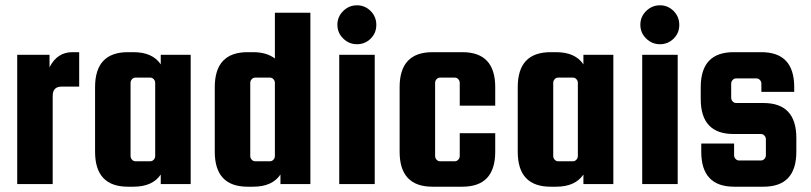

<svg xmlns="http://www.w3.org/2000/svg" viewBox="-20 -695 3061 725"><path d="M253 -498H279V-368H213Q179 -368 179 -333V0H45V-488H167V-441Q196 -498 253 -498Z M587 -488H700V0H587V-36Q556 10 484 10H463Q339 10 339 -122V-366Q339 -498 463 -498H484Q556 -498 587 -452ZM566 -106V-382Q566 -390 560.5 -396Q555 -402 547 -402H492Q484 -402 478.5 -396Q473 -390 473 -382V-106Q473 -98 478.5 -92Q484 -86 492 -86H547Q555 -86 560.5 -92Q566 -98 566 -106Z M936 -498Q987 -498 1018 -474V-647H1152V0H1039V-36Q1008 10 936 10H915Q791 10 791 -122V-366Q791 -498 915 -498ZM1018 -106V-382Q1018 -390 1012.5 -396Q1007 -402 999 -402H944Q936 -402 930.5 -396Q925 -390 925 -382V-106Q925 -98 930.5 -92Q936 -86 944 -86H999Q1007 -86 1012.5 -92Q1018 -98 1018 -106Z M1379.5 -549Q1358 -528 1328 -528Q1298 -528 1276 -549.5Q1254 -571 1254 -601.5Q1254 -632 1276 -653.5Q1298 -675 1328 -675Q1358 -675 1379.5 -653.5Q1401 -632 1401 -601Q1401 -570 1379.5 -549ZM1261 0V-488H1395V0Z M1850 -296H1716V-382Q1716 -390 1710.5 -396Q1705 -402 1697 -402H1642Q1634 -402 1628.5 -396Q1623 -390 1623 -382V-106Q1623 -98 1628.5 -92Q1634 -86 1642 -86H1697Q1705 -86 1710.5 -92Q1716 -98 1716 -106V-192H1850V-122Q1850 10 1726 10H1613Q1489 10 1489 -122V-366Q1489 -498 1613 -498H1726Q1850 -498 1850 -366Z M2183 -488H2296V0H2183V-36Q2152 10 2080 10H2059Q1935 10 1935 -122V-366Q1935 -498 2059 -498H2080Q2152 -498 2183 -452ZM2162 -106V-382Q2162 -390 2156.5 -396Q2151 -402 2143 -402H2088Q2080 -402 2074.5 -396Q2069 -390 2069 -382V-106Q2069 -98 2074.5 -92Q2080 -86 2088 -86H2143Q2151 -86 2156.5 -92Q2162 -98 2162 -106Z M2523.5 -549Q2502 -528 2472 -528Q2442 -528 2420 -549.5Q2398 -571 2398 -601.5Q2398 -632 2420 -653.5Q2442 -675 2472 -675Q2502 -675 2523.5 -653.5Q2545 -632 2545 -601Q2545 -570 2523.5 -549ZM2405 0V-488H2539V0Z M2863 -306Q2987 -306 2987 -174V-122Q2987 10 2863 10H2752Q2628 10 2628 -122V-153H2752V-109Q2752 -101 2757.5 -95Q2763 -89 2771 -89H2853Q2861 -89 2866.5 -95Q2872 -101 2872 -109V-169Q2872 -177 2866.5 -183Q2861 -189 2853 -189H2750Q2626 -189 2626 -321V-366Q2626 -498 2750 -498H2855Q2979 -498 2979 -366V-348H2855V-379Q2855 -387 2849.5 -393Q2844 -399 2836 -399H2760Q2752 -399 2746.5 -393Q2741 -387 2741 -379V-326Q2741 -318 2746.5 -312Q2752 -306 2760 -306Z"/></svg>

Font: Squada One
Style: Regular
Weight: 400
Version: Version 1.001